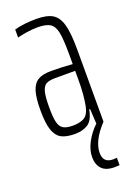

<svg xmlns="http://www.w3.org/2000/svg" viewBox="-140 -574 583 832"><g transform="rotate(-20 152.0 -158.0)"><path d="M262 167V201Q253 202 239 202Q199 202 180.5 182Q162 162 162 128Q162 96 180 61.5Q198 27 229 -3L225 -71H221Q212 -23 187.5 -7.5Q163 8 128 8Q88 8 65.5 -4Q43 -16 32 -47.5Q21 -79 21 -139Q21 -196 30.5 -227Q40 -258 61.5 -271Q83 -284 123 -284Q171 -284 221 -280V-326Q221 -395 214.5 -426.5Q208 -458 189.5 -470Q171 -482 131 -482Q110 -482 82.5 -478Q55 -474 38 -469V-506Q80 -518 139 -518Q188 -518 213.5 -502.5Q239 -487 250 -448Q261 -409 261 -332V0Q199 66 199 122Q199 168 245 168ZM221 -249H130Q101 -249 87 -241Q73 -233 67 -210Q61 -187 61 -139Q61 -93 66.5 -70Q72 -47 87 -38Q102 -29 131 -29Q163 -29 183 -40Q203 -51 211 -87Q221 -136 221 -209Z"/></g></svg>

Font: Saira Ultra Condensed ExLight
Style: Regular
Weight: 200
Width: 1
Designer: Hector Gatti with collaboration of the Omnibus-Type team
Foundry: Omnibus-Type
Version: Version 1.001; ttfautohint (v1.8)